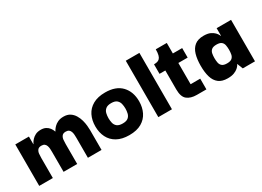

<svg xmlns="http://www.w3.org/2000/svg" viewBox="-22 -1107 2263 1660"><g transform="rotate(-30 1109.5 -276.5)"><path d="M35 0V-414H171V-338H173Q173 -338 179 -349.5Q185 -361 198.5 -376Q212 -391 234 -402.5Q256 -414 288 -414Q317 -414 337 -403.5Q357 -393 370 -376Q383 -359 390 -338H392Q392 -339 399 -350.5Q406 -362 420.5 -377Q435 -392 458.5 -403Q482 -414 515 -414Q553 -414 578.5 -397.5Q604 -381 620 -354.5Q636 -328 644 -298.5Q652 -269 654.5 -242Q657 -215 657 -198V0H521V-199Q521 -214 520 -230Q519 -246 514 -260.5Q509 -275 498 -283.5Q487 -292 467 -292Q441 -292 429.5 -277Q418 -262 416 -240.5Q414 -219 414 -199V0H278V-199Q278 -214 277 -230Q276 -246 271 -260.5Q266 -275 255 -283.5Q244 -292 224 -292Q198 -292 186.5 -277Q175 -262 173 -240.5Q171 -219 171 -199V0Z M931 10Q858 10 809 -17.5Q760 -45 736 -93Q712 -141 712 -202Q712 -264 736 -312Q760 -360 809 -387.5Q858 -415 931 -415Q1038 -415 1093.5 -356.5Q1149 -298 1149 -202Q1149 -142 1125.5 -94Q1102 -46 1054 -18Q1006 10 931 10ZM931 -106Q968 -106 986 -121Q1004 -136 1009.5 -159.5Q1015 -183 1015 -207Q1015 -232 1009.5 -255Q1004 -278 986 -293.5Q968 -309 931 -309Q894 -309 875.5 -293.5Q857 -278 851.5 -255Q846 -232 846 -207Q846 -183 851.5 -159.5Q857 -136 875.5 -121Q894 -106 931 -106Z M1224 0V-563H1360V0Z M1608 0Q1548 0 1513 -28Q1478 -56 1478 -130V-332H1608V-107H1704V0ZM1420 -319V-414Q1438 -414 1452 -417.5Q1466 -421 1476.5 -431.5Q1487 -442 1492.5 -463Q1498 -484 1498 -519H1608V-414H1701V-319Z M1913 10Q1857 10 1824 -15.5Q1791 -41 1777 -88Q1763 -135 1763 -200Q1763 -265 1777 -313Q1791 -361 1824 -387.5Q1857 -414 1913 -414Q1954 -414 1979 -402.5Q2004 -391 2018 -376Q2032 -361 2037.5 -349.5Q2043 -338 2043 -338H2045V-414H2189V0H2067L2045 -56H2043Q2044 -56 2038 -46Q2032 -36 2017.5 -23Q2003 -10 1977.5 0Q1952 10 1913 10ZM1972 -105Q2006 -105 2021.5 -118.5Q2037 -132 2041 -154Q2045 -176 2045 -199Q2045 -223 2041 -244.5Q2037 -266 2021.5 -279Q2006 -292 1972 -292Q1938 -292 1922.5 -278.5Q1907 -265 1903 -244Q1899 -223 1899 -199Q1899 -175 1903 -153.5Q1907 -132 1922.5 -118.5Q1938 -105 1972 -105Z"/></g></svg>

Font: Darker Grotesque Light Black
Style: Regular
Weight: 900
Version: Version 1.000;gftools[0.9.28]